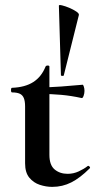

<svg xmlns="http://www.w3.org/2000/svg" viewBox="-20 -718 376 750"><path d="M184 12Q160 12 135.5 4Q111 -4 94.5 -24Q78 -44 78 -80V-302Q78 -323 73 -335Q68 -347 57 -352Q46 -357 27 -357Q23 -357 23 -366Q23 -375 27 -375Q78 -377 110 -397.5Q142 -418 158 -458Q160 -462 166.5 -462Q173 -462 173 -458V-113Q173 -73 193.5 -56Q214 -39 244 -39Q267 -39 287.5 -48.5Q308 -58 322 -69Q325 -72 329.5 -67.5Q334 -63 330 -60Q293 -23 258.5 -5.5Q224 12 184 12ZM299 -335Q258 -344 219.5 -347.5Q181 -351 138 -351V-377Q179 -377 218.5 -380Q258 -383 303 -387Q305 -387 307.5 -379.5Q310 -372 310 -363Q310 -353 306.5 -343.5Q303 -334 299 -335ZM210 -696Q210 -700 222.5 -697Q235 -694 250.5 -687.5Q266 -681 278 -673Q290 -665 288 -659L229 -423Q228 -421 223 -421.5Q218 -422 218 -424Z"/></svg>

Font: Cormorant Light
Style: Regular
Weight: 300
Designer: Christian Thalmann (Catharsis Fonts)
Foundry: Catharsis Fonts
Version: Version 4.000